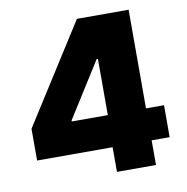

<svg xmlns="http://www.w3.org/2000/svg" viewBox="-79 -784 838 861"><g transform="rotate(-10 339.5 -353.5)"><path d="M41 -112.3H384.8V0H562.5V-112.3H644.5V-257.8H562.5V-707H327.1L41 -256.8ZM224.6 -257.8V-262.7L382.8 -513.7H388.7V-257.8Z"/></g></svg>

Font: Pretendard Black
Style: Regular
Weight: 900
Designer: Base glyphs from Inter by Rasmus Andersson; Hangeul glyphs from Noto Sans CJK(Source Han Sans) by Jang Soo-young and Kan
Foundry: Kil Hyung-jin
Version: Version 1.309;Glyphs 3.2 (3225)